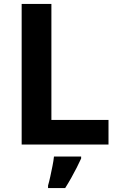

<svg xmlns="http://www.w3.org/2000/svg" viewBox="-20 -734 605 975"><path d="M90 0V-714H241V-125H531V0ZM392 71Q382 93 369.5 117.5Q357 142 342.5 168Q328 194 311 221H224V208Q230 188 235.5 162Q241 136 246.5 109Q252 82 254 61H392Z"/></svg>

Font: Noto Sans Tai Tham
Style: Regular
Weight: 400
Designer: Monotype Design Team 2013. Revised by David WIlliams 2020
Foundry: Monotype Imaging Inc.
Version: Version 2.002